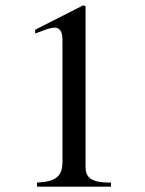

<svg xmlns="http://www.w3.org/2000/svg" viewBox="-20 -696 540 716"><path d="M394 0V-15C319 -15 299 -33 299 -76V-673L290 -676L111 -585V-571L138 -581C156 -588 173 -593 183 -593C204 -593 213 -578 213 -544V-95C213 -40 192 -19 118 -15V0Z"/></svg>

Font: XITS Math
Style: Regular
Weight: 400
Designer: MicroPress Inc., with final additions and corrections provided by Coen Hoffman, Elsevier (retired)
Version: Version 1.108